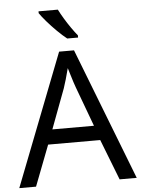

<svg xmlns="http://www.w3.org/2000/svg" viewBox="-62 -992 762 1039"><g transform="rotate(-5 319.5 -472.0)"><path d="M545 0 459 -221H176L91 0H0L279 -717H360L638 0ZM432 -301 352 -517Q349 -525 342 -546Q335 -567 328.5 -589.5Q322 -612 318 -624Q310 -593 301.5 -563.5Q293 -534 287 -517L206 -301ZM292 -944Q303 -922 319.5 -894.5Q336 -867 354.5 -840.5Q373 -814 388 -796V-784H329Q306 -802 277 -830.5Q248 -859 223.5 -887.5Q199 -916 187 -934V-944Z"/></g></svg>

Font: Noto Sans
Style: Regular
Weight: 400
Designer: Monotype Design Team
Foundry: Monotype Imaging Inc.
Version: Version 1.902